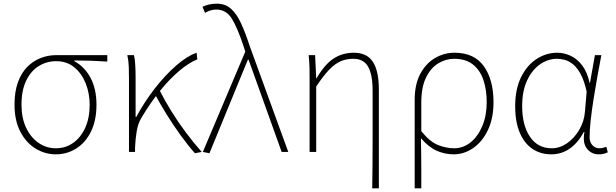

<svg xmlns="http://www.w3.org/2000/svg" viewBox="-20 -827 3352 1045"><path d="M284 13Q225 13 173.5 -18.5Q122 -50 90.5 -110.5Q59 -171 59 -257Q59 -328 77.5 -379Q96 -430 128 -462.5Q160 -495 201 -511Q242 -527 287 -527H564V-492Q518 -495 474.5 -496.5Q431 -498 385 -498V-494Q441 -463 473 -403Q505 -343 505 -257Q505 -171 475 -110.5Q445 -50 394.5 -18.5Q344 13 284 13ZM284 -20Q337 -20 378.5 -49.5Q420 -79 444 -132Q468 -185 468 -257Q468 -319 446.5 -373Q425 -427 384.5 -460.5Q344 -494 286 -494Q234 -494 191 -467.5Q148 -441 122.5 -388Q97 -335 97 -257Q97 -185 122 -132Q147 -79 189.5 -49.5Q232 -20 284 -20Z M682 0V-396Q682 -428 681 -462Q680 -496 673 -527H709Q714 -509 716 -475.5Q718 -442 718 -409V-191H722Q766 -273 822.5 -345.5Q879 -418 938.5 -470Q998 -522 1050 -540L1054 -504Q1009 -486 957 -442.5Q905 -399 852.5 -334.5Q800 -270 751 -188Q731 -155 724 -112.5Q717 -70 715 -24V0ZM1041 7Q1005 -33 965 -88Q925 -143 888 -202.5Q851 -262 824 -313L850 -333Q876 -281 912.5 -222Q949 -163 992 -105.5Q1035 -48 1078 0Z M1120 7 1084 0 1315 -546 1306 -574Q1274 -672 1243 -723.5Q1212 -775 1157 -775Q1138 -775 1122.5 -769.5Q1107 -764 1096 -757L1082 -790Q1096 -797 1115.5 -802Q1135 -807 1160 -807Q1206 -807 1237 -779.5Q1268 -752 1292 -700Q1316 -648 1340 -574L1549 0H1513L1333 -502H1329Z M2006 198Q2007 132 2007.5 65Q2008 -2 2008 -68.5Q2008 -135 2008 -201.5Q2008 -268 2008 -334Q2008 -421 1983.5 -464Q1959 -507 1903 -507Q1866 -507 1835 -494Q1804 -481 1772 -448Q1740 -415 1701 -356V0H1665V-396Q1665 -428 1664.5 -457.5Q1664 -487 1660 -527H1695L1701 -401H1703Q1748 -478 1796.5 -509Q1845 -540 1906 -540Q1977 -540 2009.5 -490.5Q2042 -441 2042 -339V198Z M2237 198V-283Q2237 -368 2267.5 -425Q2298 -482 2347.5 -511Q2397 -540 2454 -540Q2561 -540 2613.5 -466.5Q2666 -393 2666 -271Q2666 -182 2635 -118Q2604 -54 2554.5 -20.5Q2505 13 2450 13Q2401 13 2357 -6.5Q2313 -26 2271 -75Q2272 -22 2272.5 19.5Q2273 61 2273 103Q2273 145 2273 198ZM2452 -20Q2501 -20 2541 -52Q2581 -84 2605 -141Q2629 -198 2629 -271Q2629 -338 2611 -391.5Q2593 -445 2554 -476Q2515 -507 2452 -507Q2406 -507 2365 -482Q2324 -457 2298.5 -404.5Q2273 -352 2273 -268V-113Q2320 -55 2364.5 -37.5Q2409 -20 2452 -20Z M2980 13Q2923 13 2879 -16Q2835 -45 2809.5 -103.5Q2784 -162 2784 -249Q2784 -342 2816 -407Q2848 -472 2900.5 -506Q2953 -540 3013 -540Q3049 -540 3084.5 -524Q3120 -508 3148 -472Q3176 -436 3189 -376H3191L3218 -527H3253Q3242 -470 3231 -408.5Q3220 -347 3210.5 -287Q3201 -227 3195 -173.5Q3189 -120 3189 -79Q3189 -53 3204.5 -36.5Q3220 -20 3242 -20Q3252 -20 3262.5 -22.5Q3273 -25 3280 -28L3288 2Q3280 6 3268 9.5Q3256 13 3239 13Q3199 13 3174.5 -18Q3150 -49 3161 -109H3158Q3091 13 2980 13ZM2983 -20Q3027 -20 3066.5 -47.5Q3106 -75 3133 -121Q3160 -167 3164 -222L3173 -328Q3160 -387 3141 -422.5Q3122 -458 3099.5 -476.5Q3077 -495 3054.5 -501Q3032 -507 3012 -507Q2963 -507 2919.5 -477Q2876 -447 2849 -389.5Q2822 -332 2822 -249Q2822 -145 2864.5 -82.5Q2907 -20 2983 -20Z"/></svg>

Font: Shanggu Sans SC VF
Style: Regular
Weight: 250
Designer: GuiWonder
Version: Version 1.021